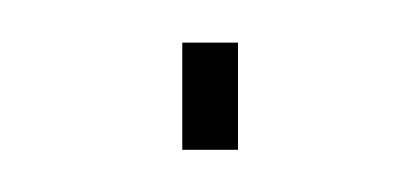

<svg xmlns="http://www.w3.org/2000/svg" viewBox="-20 -71 199 91"><path d="M92.8 0V-50.8H66.4V0Z"/></svg>

Font: Caledo
Style: Light
Weight: 300
Designer: BSozoo
Foundry: BSozoo
Version: Version 002.000